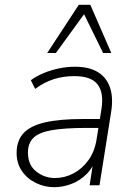

<svg xmlns="http://www.w3.org/2000/svg" viewBox="-20 -769 554 797"><path d="M205 8Q165 8 129 -9.5Q93 -27 71 -59Q49 -91 49 -134Q49 -185 77.5 -216Q106 -247 167 -261Q228 -275 324 -275H405L399 -238H340Q247 -238 194 -228.5Q141 -219 118.5 -196.5Q96 -174 96 -136Q96 -84 130.5 -57Q165 -30 208 -30Q248 -30 284.5 -49Q321 -68 347 -104Q373 -140 381 -191L401 -315Q412 -383 385.5 -418Q359 -453 289 -453Q243 -453 203.5 -440.5Q164 -428 126 -400L108 -436Q131 -453 161 -465.5Q191 -478 224.5 -485Q258 -492 291 -492Q350 -492 386.5 -469.5Q423 -447 437 -404.5Q451 -362 441 -302L393 0H352L370 -116H380Q367 -74 339.5 -46.5Q312 -19 276.5 -5.5Q241 8 205 8ZM176 -549 307 -749H355L442 -549H408L329 -710L212 -549Z"/></svg>

Font: Nunito Sans 12pt ExtraLight
Style: Italic
Weight: 200
Italic angle: -9°
Designer: Vernon Adams
Foundry: Vernon Adams
Version: Version 3.101;gftools[0.9.27]